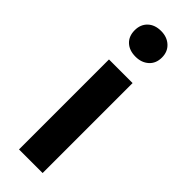

<svg xmlns="http://www.w3.org/2000/svg" viewBox="-270 -828 845 845"><g transform="rotate(45 152.0 -405.5)"><path d="M79 0V-560H226V0ZM153 -651Q114 -651 91 -672.5Q68 -694 68 -731Q68 -767 91 -789Q114 -811 153 -811Q190 -811 214 -789Q238 -767 238 -731Q238 -694 214 -672.5Q190 -651 153 -651Z"/></g></svg>

Font: Noto Sans SC Thin
Style: Bold
Weight: 700
Version: Version 2.004-H2;hotconv 1.0.118;makeotfexe 2.5.65603